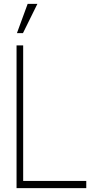

<svg xmlns="http://www.w3.org/2000/svg" viewBox="-20 -966 500 986"><path d="M99 -733H65V0H423V-37H99ZM67 -796H98L172 -946H122Z"/></svg>

Font: Kreadon Extra Light
Style: Regular
Weight: 200
Designer: kohakuno
Foundry: StudioGnu
Version: Version 1.000;Glyphs 3.1.2 (3151)